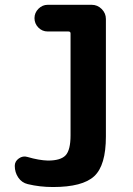

<svg xmlns="http://www.w3.org/2000/svg" viewBox="-20 -750 540 780"><path d="M352.5 -730.5Q376 -730.5 393.1 -713.4Q410.2 -696.3 410.2 -672.9V-195.3Q410.2 -78.1 362.8 -34.2Q315.4 9.8 195.3 9.8Q141.6 9.8 92.8 -2Q68.4 -7.8 54.2 -28.8Q40 -49.8 40 -76.2Q40 -94.7 56.6 -106.4Q73.2 -118.2 91.8 -112.3Q138.7 -98.6 174.8 -97.7Q226.6 -97.7 246.6 -119.1Q266.6 -140.6 266.6 -200.2V-614.3Q266.6 -622.1 257.8 -622.1H173.8Q151.4 -622.1 135.7 -638.2Q120.1 -654.3 120.1 -676.3Q120.1 -698.2 136.2 -714.4Q152.3 -730.5 173.8 -730.5Z"/></svg>

Font: Rounded Mgen+ 1mn bold
Style: Bold
Weight: 700
Designer: [Source Han Sans]
Ryoko NISHIZUKA  (kana & ideographs); Paul D. Hunt (Latin, Greek & Cyrillic); Wenlong ZHANG  (bopomofo
Version: Version 1.059.20150602